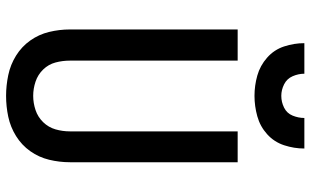

<svg xmlns="http://www.w3.org/2000/svg" viewBox="-210 -778 997 616"><g transform="rotate(90 288.0 -470.5)"><path d="M288 8Q322 8 355 1Q388 -6 417 -24Q446 -42 465.5 -69.5Q485 -97 493 -130Q501 -163 501 -197V-735H402V-197Q402 -173 395.5 -150.5Q389 -128 372.5 -111Q356 -94 333.5 -86.5Q311 -79 288 -79Q265 -79 242.5 -86.5Q220 -94 203.5 -111Q187 -128 181 -150.5Q175 -173 175 -197V-735H75V-197Q75 -163 83 -130Q91 -97 110.5 -69.5Q130 -42 159 -24Q188 -6 221.5 1Q255 8 288 8ZM288 -789Q321 -789 353.5 -798Q386 -807 411 -829.5Q436 -852 446.5 -884Q457 -916 457 -949H359Q359 -930 351.5 -911.5Q344 -893 326 -884Q308 -875 288 -875Q269 -875 251 -884Q233 -893 225 -911.5Q217 -930 217 -949H119Q119 -916 129.5 -884Q140 -852 165.5 -829.5Q191 -807 223 -798Q255 -789 288 -789Z"/></g></svg>

Font: Iosevka Sparkle Medium
Style: Regular
Weight: 500
Designer: Belleve Invis
Foundry: Belleve Invis
Version: Version 4.5.0; ttfautohint (v1.8.3)